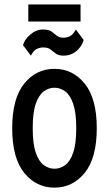

<svg xmlns="http://www.w3.org/2000/svg" viewBox="-20 -839 493 868"><path d="M226.1 9.3Q143.6 9.3 89.4 -57.6Q35.2 -124.5 35.2 -259.3Q35.2 -394 89.4 -460.9Q143.6 -527.8 226.1 -527.8Q308.6 -527.8 363 -460.9Q417.5 -394 417.5 -259.3Q417.5 -124.5 363 -57.6Q308.6 9.3 226.1 9.3ZM226.1 -76.2Q252.4 -76.2 274.9 -92.8Q297.4 -109.4 311 -149.2Q324.7 -189 324.7 -259.3Q324.7 -329.6 311 -369.4Q297.4 -409.2 274.9 -425.8Q252.4 -442.4 226.1 -442.4Q200.2 -442.4 177.7 -425.8Q155.3 -409.2 141.6 -369.4Q127.9 -329.6 127.9 -259.3Q127.9 -189 141.6 -149.2Q155.3 -109.4 177.7 -92.8Q200.2 -76.2 226.1 -76.2ZM119.6 -587.4 84 -634.8Q90.8 -660.6 117.2 -683.1Q143.6 -705.6 173.8 -705.6Q200.7 -705.6 213.4 -696.3Q226.1 -687 236.8 -677.7Q247.6 -668.5 267.1 -668.5Q280.8 -668.5 295.4 -675Q310.1 -681.6 322.8 -705.6L358.4 -658.2Q348.1 -625.5 323.5 -606.4Q298.8 -587.4 268.6 -587.4Q244.6 -587.4 232.4 -596.7Q220.2 -606 208.7 -615.2Q197.3 -624.5 175.3 -624.5Q161.6 -624.5 147 -618.2Q132.3 -611.8 119.6 -587.4ZM107.9 -741.7V-818.8H344.2V-741.7Z"/></svg>

Font: Voltaire
Style: Regular
Weight: 400
Designer: Yvonne Schüttler, Eben Sorkin, Emma Marichal
Foundry: Sorkin Type Co.
Version: Version 1.010; ttfautohint (v1.8.4.7-5d5b)